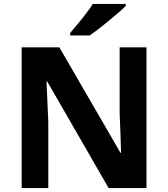

<svg xmlns="http://www.w3.org/2000/svg" viewBox="-20 -954 853 974"><path d="M723 0H531L220 -540H216Q218 -489 220.5 -438Q223 -387 225 -336V0H90V-714H281L591 -179H594Q593 -229 591 -278Q589 -327 587 -376V-714H723ZM618 -924Q604 -910 581 -890Q558 -870 531.5 -848Q505 -826 479.5 -806.5Q454 -787 435 -774H336V-787Q352 -806 373.5 -831.5Q395 -857 416 -884.5Q437 -912 451 -934H618Z"/></svg>

Font: Noto Sans Myanmar
Style: Bold
Weight: 700
Designer: Monotype Design Team
Foundry: Monotype Imaging Inc.
Version: Version 2.107; ttfautohint (v1.8.4.7-5d5b)